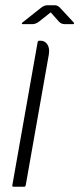

<svg xmlns="http://www.w3.org/2000/svg" viewBox="-20 -711 302 731"><path d="M173 -664 129 -629Q116 -619 103 -619H67Q63 -619 63 -622Q63 -623 65 -625L137 -682Q149 -691 160 -691H189Q199 -691 208 -682L261 -625Q261 -624 261.5 -624Q262 -624 262 -623Q262 -619 257 -619H227Q213 -619 204 -629ZM31 0Q27 0 27 -3V-6L123 -549Q124 -556 129 -556H134Q149 -556 158 -545Q167 -534 167 -517Q167 -513 166.5 -510Q166 -507 166 -504L78 -6Q77 0 72 0Z"/></svg>

Font: Zain Light
Style: Italic
Weight: 300
Italic angle: -10°
Designer: Zain,Boutros
Foundry: Mobile Telecommunications Company (Zain), 2024
Version: Version 1.51; ttfautohint (v1.8.4)